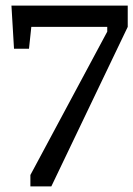

<svg xmlns="http://www.w3.org/2000/svg" viewBox="-20 -668 478 688"><path d="M88.9 0V-40.9L364.3 -554.6V-571.7H92.2L83.9 -493.4H30.2L21 -648H437.7V-571.7L163.9 0Z"/></svg>

Font: Faustina Light
Style: Regular
Weight: 300
Designer: Alfonso Garcia
Foundry: http://www.omnibus-type.com
Version: Version 1.200